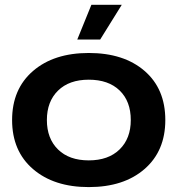

<svg xmlns="http://www.w3.org/2000/svg" viewBox="-20 -760 731 790"><path d="M345.2 9.8Q202.1 9.8 116 -64.2Q29.8 -138.2 29.8 -266.1Q29.8 -393.6 115.7 -467.8Q201.7 -542 345.2 -542Q489.3 -542 574.7 -468.3Q660.2 -394.5 660.2 -266.1Q660.2 -138.7 574.7 -64.5Q489.3 9.8 345.2 9.8ZM518.1 -266.1Q518.1 -343.3 472.2 -387.7Q426.3 -432.1 345.2 -432.1Q264.6 -432.1 218.8 -387.2Q172.9 -342.3 172.9 -266.1Q172.9 -189.9 218.8 -145Q264.6 -100.1 345.2 -100.1Q425.8 -100.1 471.9 -145Q518.1 -189.9 518.1 -266.1ZM297.9 -597.2 356 -740.2H481L392.1 -597.2Z"/></svg>

Font: Lumene Sans Expanded
Style: Bold
Weight: 600
Width: 7
Designer: Deni Anggara
Version: Version 1.003;Glyphs 3.1.2 (3151)